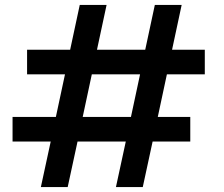

<svg xmlns="http://www.w3.org/2000/svg" viewBox="-20 -760 912 780"><path d="M658 -458 621 -285H753V-185H600L560 0H451L491 -185H295L255 0H146L186 -185H31V-285H207L244 -458H90V-558H265L304 -740H413L374 -558H570L609 -740H718L679 -558H812V-458ZM549 -458H353L316 -285H512Z"/></svg>

Font: IBM-Poppins
Style: Poppins-Medium
Weight: 500
Designer: Mike Abbink, Paul van der Laan, Pieter van Rosmalen, Ben Mitchell, Mark Frömberg
Foundry: Bold Monday
Version: Version 1.1